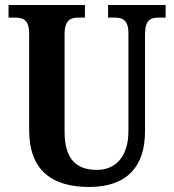

<svg xmlns="http://www.w3.org/2000/svg" viewBox="-20 -734 693 764"><path d="M335 10C489 10 557 -76 557 -210V-597C557 -656 580 -664 612 -664H639V-714H410V-664H435C467 -664 491 -656 491 -601V-212C491 -112 441 -58 366 -58C287 -58 237 -97 237 -210V-597C237 -656 262 -664 293 -664H318V-714H14V-664H40C71 -664 96 -656 96 -601V-217C96 -53 190 10 335 10Z"/></svg>

Font: Noto Serif Tamil Condensed
Style: Bold
Weight: 700
Width: 3
Designer: Indian Type Foundry, Tom Grace, and the Monotype Design Team
Foundry: Monotype Imaging Inc.
Version: Version 2.004